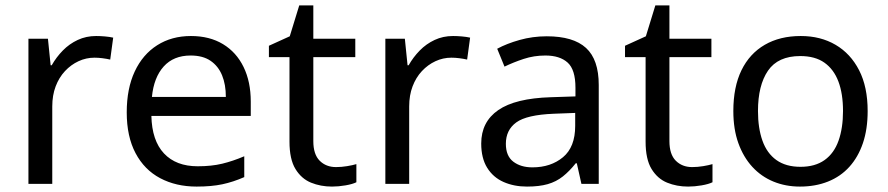

<svg xmlns="http://www.w3.org/2000/svg" viewBox="-20 -679 3278 709"><path d="M335 -546Q350 -546 367.5 -544.5Q385 -543 398 -540L387 -459Q374 -462 358.5 -464Q343 -466 329 -466Q298 -466 270 -453Q242 -440 220 -416.5Q198 -393 185.5 -360Q173 -327 173 -286V0H85V-536H157L167 -438H171Q188 -468 212 -492.5Q236 -517 267 -531.5Q298 -546 335 -546Z M685 -546Q754 -546 803.5 -516Q853 -486 879.5 -431.5Q906 -377 906 -304V-251H539Q541 -160 585.5 -112.5Q630 -65 710 -65Q761 -65 800.5 -74.5Q840 -84 882 -102V-25Q841 -7 801 1.5Q761 10 706 10Q630 10 571.5 -21Q513 -52 480.5 -113.5Q448 -175 448 -264Q448 -352 477.5 -415Q507 -478 560.5 -512Q614 -546 685 -546ZM684 -474Q621 -474 584.5 -433.5Q548 -393 541 -321H814Q814 -367 800 -401Q786 -435 757.5 -454.5Q729 -474 684 -474Z M1221 -62Q1241 -62 1262 -65.5Q1283 -69 1296 -73V-6Q1282 1 1256 5.5Q1230 10 1206 10Q1164 10 1128.5 -4.5Q1093 -19 1071 -55Q1049 -91 1049 -156V-468H973V-510L1050 -545L1085 -659H1137V-536H1292V-468H1137V-158Q1137 -109 1160.5 -85.5Q1184 -62 1221 -62Z M1653 -546Q1668 -546 1685.5 -544.5Q1703 -543 1716 -540L1705 -459Q1692 -462 1676.5 -464Q1661 -466 1647 -466Q1616 -466 1588 -453Q1560 -440 1538 -416.5Q1516 -393 1503.5 -360Q1491 -327 1491 -286V0H1403V-536H1475L1485 -438H1489Q1506 -468 1530 -492.5Q1554 -517 1585 -531.5Q1616 -546 1653 -546Z M1999 -545Q2097 -545 2144 -502Q2191 -459 2191 -365V0H2127L2110 -76H2106Q2083 -47 2058.5 -27.5Q2034 -8 2002.5 1Q1971 10 1926 10Q1878 10 1839.5 -7Q1801 -24 1779 -59.5Q1757 -95 1757 -149Q1757 -229 1820 -272.5Q1883 -316 2014 -320L2105 -323V-355Q2105 -422 2076 -448Q2047 -474 1994 -474Q1952 -474 1914 -461.5Q1876 -449 1843 -433L1816 -499Q1851 -518 1899 -531.5Q1947 -545 1999 -545ZM2025 -259Q1925 -255 1886.5 -227Q1848 -199 1848 -148Q1848 -103 1875.5 -82Q1903 -61 1946 -61Q2014 -61 2059 -98.5Q2104 -136 2104 -214V-262Z M2536 -62Q2556 -62 2577 -65.5Q2598 -69 2611 -73V-6Q2597 1 2571 5.5Q2545 10 2521 10Q2479 10 2443.5 -4.5Q2408 -19 2386 -55Q2364 -91 2364 -156V-468H2288V-510L2365 -545L2400 -659H2452V-536H2607V-468H2452V-158Q2452 -109 2475.5 -85.5Q2499 -62 2536 -62Z M3184 -269Q3184 -202 3166.5 -150.5Q3149 -99 3116.5 -63Q3084 -27 3037.5 -8.5Q2991 10 2934 10Q2881 10 2836 -8.5Q2791 -27 2758 -63Q2725 -99 2706.5 -150.5Q2688 -202 2688 -269Q2688 -358 2718 -419.5Q2748 -481 2804 -513.5Q2860 -546 2937 -546Q3010 -546 3065.5 -513.5Q3121 -481 3152.5 -419.5Q3184 -358 3184 -269ZM2779 -269Q2779 -206 2795.5 -159.5Q2812 -113 2847 -88Q2882 -63 2936 -63Q2990 -63 3025 -88Q3060 -113 3076.5 -159.5Q3093 -206 3093 -269Q3093 -333 3076 -378Q3059 -423 3024.5 -447.5Q2990 -472 2935 -472Q2853 -472 2816 -418Q2779 -364 2779 -269Z"/></svg>

Font: umalayalam25
Style: Book
Weight: 400
Designer: Jelle Bosma - Monotype Design Team
Foundry: Monotype Imaging Inc.
Version: Version 2.003